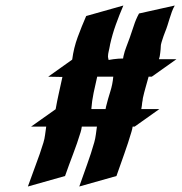

<svg xmlns="http://www.w3.org/2000/svg" viewBox="-20 -678 669 706"><path d="M433.6 -657.7Q418.5 -622.6 405.8 -587.2Q393.1 -551.8 384.8 -514.6Q384.8 -514.2 384 -510Q383.3 -505.9 382.1 -500.2Q380.9 -494.6 379.6 -489Q378.4 -483.4 377.9 -480.5L377.4 -475.1Q376.5 -469.7 377.7 -465.1Q378.9 -460.4 379.4 -457.5L397.5 -460.4Q406.2 -461.4 415 -462.2Q423.8 -462.9 432.6 -462.9L434.1 -471.7Q438 -489.3 444.6 -505.9Q451.2 -522.5 457 -539.1Q465.3 -562 472.4 -584.5Q479.5 -606.9 491.2 -628.4L622.6 -657.7Q616.2 -646.5 611.8 -634.3Q607.4 -622.1 603.5 -609.4Q599.6 -596.7 595.7 -584.2Q591.8 -571.8 586.9 -560.1Q584 -552.7 581.5 -545.7Q579.1 -538.6 576.7 -531.2L573.7 -521.5L571.8 -513.7Q571.8 -512.2 571.5 -511Q571.3 -509.8 571.3 -508.8Q570.8 -502.4 570.6 -496.6Q570.3 -490.7 569.3 -484.4Q567.9 -469.7 564.5 -460.4H628.9L538.1 -396H526.4Q521 -376 515.4 -356.7Q509.8 -337.4 505.4 -317.4Q504.9 -313 504.6 -311.5Q504.4 -310.1 504.4 -309.1Q504.4 -308.1 503.9 -306.6Q503.4 -305.2 502.9 -301.3Q502 -294.9 501.5 -288.8Q501 -282.7 499.5 -276.9H565.9L475.1 -212.4H467.8Q466.3 -202.6 463.4 -193.4Q451.2 -151.9 436.8 -111.8Q422.4 -71.8 408.2 -30.8L271.5 7.8Q285.6 -33.2 300.3 -73.2Q314.9 -113.3 326.7 -154.8Q330.6 -168.9 332.5 -183.6Q334.5 -198.2 336.4 -212.4H280.8Q279.3 -201.2 276.4 -191.9Q263.7 -150.4 248.5 -110.8Q233.4 -71.3 219.2 -30.8L82.5 7.8Q96.7 -32.7 111.8 -72.5Q127 -112.3 139.6 -153.3Q144 -167.5 145.8 -182.6Q147.5 -197.8 149.9 -212.4H94.2L184.6 -276.4Q189.9 -306.6 196.5 -335.9Q203.1 -365.2 209.5 -395Q196.8 -395 183.6 -395.5Q170.4 -396 157.2 -396L245.1 -458.5Q245.1 -458.5 245.6 -459.5Q251 -501.5 265.6 -541.3Q280.3 -581.1 296.9 -619.1ZM370.1 -286.6Q377 -314.5 385.5 -341.1Q394 -367.7 396.5 -396H337.4Q330.6 -367.2 324.2 -336.4Q317.9 -305.7 315.9 -277.8Q315.9 -276.9 317.9 -276.9H368.2Q369.1 -282.7 370.1 -286.6Z"/></svg>

Font: Autopia Bold Italic
Style: Bold Italic
Weight: 700
Italic angle: -104°
Designer: Antoine Gelgon
Foundry: Antoine Gelgon
Version: V.1.0